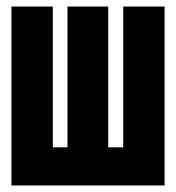

<svg xmlns="http://www.w3.org/2000/svg" viewBox="-20 -569 540 589"><path d="M485 0V-549H358V-117H312V-549H187V-117H142V-549H15V0Z"/></svg>

Font: Noto Sans Mono UI Condensed ExtraBold
Style: Regular
Weight: 800
Width: 3
Designer: Monotype Design team
Foundry: Monotype Imaging Inc.
Version: 1.000